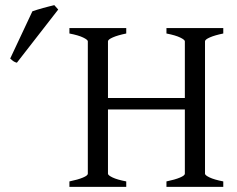

<svg xmlns="http://www.w3.org/2000/svg" viewBox="-20 -724 919 744"><path d="M249 0V-21Q282.2 -27.8 301.3 -35.9Q320.3 -43.9 320.3 -50.8V-564Q320.3 -569.8 302.2 -578.6Q284.2 -587.4 249 -594.2V-615.2H469.2V-594.2Q436 -587.4 417.2 -579.1Q398.4 -570.8 398.4 -564V-344.2H696.3V-564Q696.3 -569.8 678.2 -578.6Q660.2 -587.4 625 -594.2V-615.2H845.2V-594.2Q812 -587.4 793.2 -579.1Q774.4 -570.8 774.4 -564V-50.8Q774.4 -44.9 792.2 -36.4Q810.1 -27.8 845.2 -21V0H625V-21Q658.2 -27.8 677.2 -35.9Q696.3 -43.9 696.3 -50.8V-299.8H398.4V-50.8Q398.4 -44.9 416 -36.4Q433.6 -27.8 469.2 -21V0ZM45.4 -481Q41.5 -481.9 38.6 -483.2Q35.6 -484.4 32.7 -486.3Q29.8 -488.3 26.9 -490.7Q23.9 -493.2 19.5 -497.1L105.5 -680.2Q113.3 -683.1 124 -686.3Q134.8 -689.5 146.5 -692.9Q158.2 -696.3 169.7 -699Q181.2 -701.7 190.4 -704.1L205.6 -687Z"/></svg>

Font: Gentium
Style: Regular
Weight: 400
Designer: J. Victor Gaultney
Version: Version 1.03; 2011; OFL 1.1 release